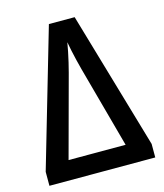

<svg xmlns="http://www.w3.org/2000/svg" viewBox="-108 -797 751 878"><g transform="rotate(-15 267.5 -357.5)"><path d="M328 -715 518 -64V0H17V-66L206 -715ZM297 -476Q291 -498 285 -523Q279 -548 274 -571.5Q269 -595 266 -613Q263 -594 258 -570Q253 -546 247.5 -522Q242 -498 236 -476L132 -91H402Z"/></g></svg>

Font: Noto Sans Display SemiCondensed Medium
Style: Regular
Weight: 500
Width: 4
Designer: Monotype Design Team
Foundry: Monotype Imaging Inc.
Version: Version 2.003